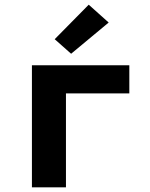

<svg xmlns="http://www.w3.org/2000/svg" viewBox="-20 -798 640 818"><path d="M116 0V-520H531V-400H261V0ZM283 -569 213 -631 358 -778 443 -702Z"/></svg>

Font: Iosevka Heavy Extended
Style: Regular
Weight: 900
Width: 7
Monospace: yes
Designer: Belleve Invis
Foundry: Belleve Invis
Version: Version 32.5.0; ttfautohint (v1.8.4)